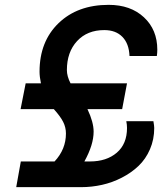

<svg xmlns="http://www.w3.org/2000/svg" viewBox="-20 -772 669 792"><path d="M46.9 0 65.9 -106H205.1Q252 -156.2 252 -221.2Q252 -246.6 240.5 -269.3Q229 -292 202.1 -321.8H64.9L85.9 -428.2H148.9Q143.1 -455.6 143.1 -476.1Q143.1 -600.6 221.4 -676.3Q299.8 -752 428.2 -752Q518.6 -752 573.7 -700.7Q628.9 -649.4 628.9 -566.9Q628.9 -554.7 627 -541H514.2Q512.2 -591.8 484.9 -619.9Q457.5 -647.9 410.2 -647.9Q339.8 -647.9 297.9 -602.5Q255.9 -557.1 255.9 -482.9Q255.9 -457.5 271 -428.2H503.9L483.9 -321.8H340.8Q366.2 -268.1 366.2 -229Q366.2 -174.8 328.1 -106H351.1Q419.4 -106 461.7 -142.1Q503.9 -178.2 503.9 -244.1Q503.9 -257.3 501 -272H612.8Q616.2 -252.4 616.2 -244.1Q616.2 -196.8 598.6 -156.2Q581.1 -115.7 551.3 -87.4Q521.5 -59.1 482.4 -39.1Q443.4 -19 400.9 -9.5Q358.4 0 314.9 0Z"/></svg>

Font: Involve SemiBold Oblique
Style: Italic
Weight: 600
Italic angle: -10.5°
Designer: Stefan Peev
Foundry: Context Ltd.
Version: Version 1.001